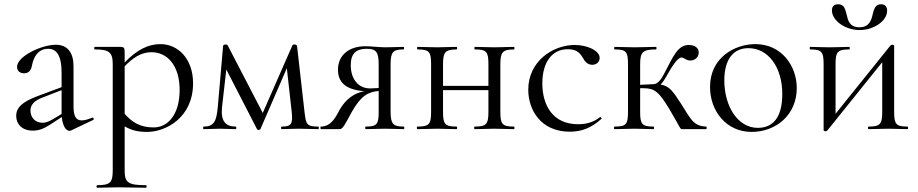

<svg xmlns="http://www.w3.org/2000/svg" viewBox="-20 -606 4306 901"><path d="M314 6 417 -43C423 -46 419 -56 413 -54C392 -45 376 -41 363 -41C336 -41 325 -62 325 -108V-295C325 -359 297 -396 242 -396C175 -396 60 -342 60 -292C60 -277 70 -262 93 -262C121 -262 128 -285 131 -303C137 -332 155 -377 206 -377C244 -377 269 -348 269 -265V-197L159 -156C86 -129 56 -102 56 -62C56 -24 83 7 134 7C163 7 186 -2 218 -23L270 -57C274 -14 290 8 306 8C310 8 312 7 314 6ZM123 -87C123 -113 139 -132 176 -147L269 -183V-76V-71L227 -46C206 -34 193 -30 179 -30C144 -30 123 -56 123 -87Z M436 275C463 275 499 273 537 273L665 275C669 275 669 263 665 263C581 263 565 251 565 194V-13C600 7 629 13 671 13C758 13 886 -54 886 -215C886 -332 814 -399 733 -399C676 -399 623 -373 565 -313V-360C565 -381 562 -386 546 -386H425C421 -386 421 -374 425 -374C492 -374 509 -361 509 -305V194C509 251 497 263 436 263C432 263 432 275 436 275ZM565 -72V-295C601 -332 640 -361 691 -361C764 -361 823 -300 823 -184C823 -70 769 -8 701 -8C636 -8 598 -34 565 -72Z M1474 -12C1418 -12 1416 -23 1409 -81L1374 -390C1373 -398 1355 -400 1352 -393L1213 -76L1048 -394C1045 -399 1028 -398 1027 -391L1002 -104C996 -37 984 -12 936 -12C932 -12 932 0 936 0L1012 -2L1086 0C1090 0 1090 -12 1086 -12C1038 -12 1015 -38 1022 -104L1042 -280L1186 0C1189 5 1199 5 1202 0L1326 -286L1349 -80C1355 -23 1346 -12 1302 -12C1298 -12 1298 0 1302 0C1325 0 1350 -2 1383 -2L1474 0C1477 0 1477 -12 1474 -12Z M1875 -12C1826 -12 1813 -23 1813 -81V-305C1813 -363 1825 -374 1874 -374C1877 -374 1877 -386 1874 -386C1850 -386 1821 -384 1788 -384C1760 -384 1723 -389 1694 -389C1619 -389 1566 -348 1566 -279C1566 -225 1596 -185 1690 -178C1643 -170 1603 -141 1575 -93C1559 -64 1537 -12 1486 -12C1483 -12 1483 0 1486 0H1573C1589 0 1596 -17 1631 -81C1674 -157 1708 -175 1757 -179V-81C1757 -23 1749 -12 1696 -12C1693 -12 1693 0 1696 0C1722 0 1752 -2 1788 -2C1821 -2 1852 0 1875 0C1878 0 1878 -12 1875 -12ZM1626 -300C1626 -358 1654 -377 1701 -377C1746 -377 1757 -361 1757 -303V-193L1718 -191C1657 -191 1626 -240 1626 -300Z M2003 -305V-81C2003 -23 1994 -12 1939 -12C1935 -12 1935 0 1939 0L2032 -2L2123 0C2126 0 2126 -12 2123 -12C2068 -12 2059 -23 2059 -81V-183H2272V-81C2272 -23 2262 -12 2208 -12C2204 -12 2204 0 2208 0L2301 -2L2392 0C2395 0 2395 -12 2392 -12C2337 -12 2328 -23 2328 -81V-303C2328 -360 2337 -374 2392 -374C2395 -374 2395 -386 2392 -386L2301 -384L2209 -386C2205 -386 2205 -374 2209 -374C2263 -374 2272 -363 2272 -305V-203H2059V-303C2059 -360 2068 -374 2123 -374C2126 -374 2126 -386 2123 -386L2032 -384L1940 -386C1936 -386 1936 -374 1940 -374C1994 -374 2003 -363 2003 -305Z M2654 12C2710 12 2755 -6 2802 -48C2806 -51 2799 -58 2795 -56C2764 -31 2728 -23 2693 -23C2574 -23 2525 -112 2525 -215C2525 -310 2568 -375 2644 -375C2684 -375 2700 -360 2715 -335C2724 -317 2738 -302 2759 -302C2781 -302 2794 -317 2794 -334C2794 -370 2733 -395 2677 -395C2575 -395 2459 -319 2459 -185C2459 -91 2517 12 2654 12Z M2864 0 2957 -2 3047 0C3050 0 3050 -12 3047 -12C2993 -12 2984 -23 2984 -81V-192H3000C3052 -192 3072 -175 3120 -96C3178 2 3170 0 3183 0H3294C3297 0 3297 -12 3294 -12C3234 -14 3221 -48 3178 -116C3137 -180 3120 -203 3080 -209C3090 -219 3101 -236 3111 -254C3131 -291 3160 -336 3177 -336C3192 -336 3199 -322 3219 -322C3244 -322 3259 -340 3259 -360C3259 -378 3244 -395 3213 -395C3161 -395 3141 -345 3096 -259C3083 -234 3067 -211 3046 -211L2984 -208V-303C2984 -361 2995 -374 3058 -374C3062 -374 3062 -386 3058 -386L2957 -384L2865 -386C2861 -386 2861 -374 2865 -374C2919 -374 2927 -363 2927 -305V-81C2927 -23 2919 -12 2864 -12C2860 -12 2860 0 2864 0Z M3507 13C3621 13 3719 -66 3719 -193C3719 -297 3647 -399 3525 -399C3428 -399 3312 -336 3312 -198C3312 -85 3388 13 3507 13ZM3536 -6C3443 -6 3379 -106 3379 -229C3379 -327 3421 -380 3492 -380C3585 -380 3651 -291 3651 -165C3651 -53 3606 -6 3536 -6Z M3855 10C3858 10 3859 9 3862 7L4120 -314V-81C4120 -23 4110 -12 4056 -12C4052 -12 4052 0 4056 0L4149 -2L4239 0C4242 0 4242 -12 4239 -12C4185 -12 4176 -23 4176 -81V-391C4176 -394 4171 -396 4166 -396C4163 -396 4160 -394 4159 -393L3901 -72V-305C3901 -363 3911 -374 3965 -374C3969 -374 3969 -386 3965 -386C3942 -386 3910 -384 3872 -384C3836 -384 3807 -386 3782 -386C3779 -386 3779 -374 3782 -374C3836 -374 3845 -363 3845 -305V5C3845 8 3850 10 3855 10ZM4013 -478C3966 -478 3959 -511 3953 -538C3946 -565 3941 -586 3913 -586C3894 -586 3884 -576 3884 -557C3884 -510 3945 -465 4014 -465C4080 -465 4143 -507 4143 -556C4143 -574 4134 -586 4114 -586C4088 -586 4081 -563 4075 -538C4069 -510 4058 -478 4013 -478Z"/></svg>

Font: Cormorant Garamond
Style: Regular
Weight: 400
Designer: Christian Thalmann (Catharsis Fonts)
Foundry: Catharsis Fonts
Version: Version 4.002;Glyphs 3.4 (3410)